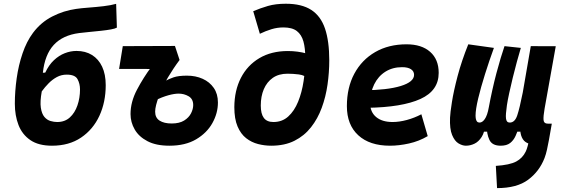

<svg xmlns="http://www.w3.org/2000/svg" viewBox="-20 -762 2970 1017"><path d="M255.4 9.8Q184.1 9.8 140.9 -19.8Q97.7 -49.3 78.1 -99.6Q58.6 -149.9 58.6 -212.4Q58.6 -278.3 68.4 -347.4Q78.1 -416.5 99.4 -479.2Q120.6 -542 154.8 -587.9Q196.3 -643.6 256.6 -674.6Q316.9 -705.6 383.3 -714.8Q410.2 -718.8 449.5 -721.7Q488.8 -724.6 528.3 -729.2Q567.9 -733.9 595.2 -741.7L599.1 -615.7Q590.3 -610.4 567.6 -606.2Q544.9 -602.1 514.9 -598.9Q484.9 -595.7 454.3 -592.8Q423.8 -589.8 399.4 -586.9Q312.5 -575.7 264.9 -524.2Q217.3 -472.7 207 -376.5L219.7 -377.4Q238.8 -418 265.6 -443.1Q292.5 -468.3 323.2 -480.2Q354 -492.2 385.3 -492.2Q432.6 -492.2 467.3 -470.7Q502 -449.2 521 -408.7Q540 -368.2 540 -311Q540 -221.2 506.6 -148.7Q473.1 -76.2 409.4 -33.2Q345.7 9.8 255.4 9.8ZM283.2 -115.7Q323.2 -115.7 349.9 -139.9Q376.5 -164.1 390.1 -203.6Q403.8 -243.2 403.8 -288.1Q403.8 -318.8 390.6 -342.8Q377.4 -366.7 333.5 -366.7Q305.2 -366.7 281.5 -354Q257.8 -341.3 237.8 -321Q217.8 -300.8 201.2 -277.8Q191.4 -223.6 196.3 -191.4Q201.2 -159.2 215.1 -142.8Q229 -126.5 247.3 -121.1Q265.6 -115.7 283.2 -115.7Z M877.4 9.8Q806.6 9.8 761 -14.2Q715.3 -38.1 693.4 -76.4Q671.4 -114.7 671.4 -157.7Q671.4 -222.2 705.6 -286.9Q739.7 -351.6 782.7 -409.2L854.5 -396.5L610.8 -397L630.4 -517.6L906.7 -518.6L931.2 -444.3Q914.1 -421.4 898.7 -398.2Q883.3 -375 869.6 -352.1Q856 -329.1 843.8 -305.7Q831.1 -276.9 821.5 -251.5Q812 -226.1 806.9 -205.8Q801.8 -185.5 801.8 -170.4Q801.8 -138.2 825.4 -123Q849.1 -107.9 889.2 -107.9Q930.2 -107.9 955.3 -123.5Q980.5 -139.2 991.9 -161.9Q1003.4 -184.6 1003.4 -205.6Q1003.4 -237.8 979.2 -252Q955.1 -266.1 926.3 -266.1Q903.8 -266.1 872.6 -257.6Q841.3 -249 795.4 -228L825.7 -370.6L854 -332Q873 -343.3 899.2 -352.3Q925.3 -361.3 970.2 -361.3Q1016.1 -361.3 1053.2 -344.7Q1090.3 -328.1 1112.3 -296.4Q1134.3 -264.6 1134.3 -219.2Q1134.3 -162.6 1105 -110.1Q1075.7 -57.6 1018.6 -23.9Q961.4 9.8 877.4 9.8Z M1416.5 9.8Q1381.8 9.8 1347.2 1Q1312.5 -7.8 1283.9 -30Q1255.4 -52.2 1238.3 -92.3Q1221.2 -132.3 1221.2 -194.8Q1221.7 -282.7 1256.1 -349.6Q1290.5 -416.5 1354 -454.1Q1417.5 -491.7 1504.9 -491.7Q1556.6 -491.7 1604.5 -478.5Q1652.3 -465.3 1682.1 -438L1627 -337.9Q1594.7 -363.8 1563.2 -367.7Q1531.7 -371.6 1502.9 -371.6Q1456.5 -371.6 1425 -349.6Q1393.6 -327.6 1377.4 -289.6Q1361.3 -251.5 1361.3 -203.1Q1361.3 -159.2 1377.4 -137.5Q1393.6 -115.7 1428.2 -115.7Q1474.6 -115.7 1506.8 -145Q1539.1 -174.3 1559.1 -223.4Q1579.1 -272.5 1588.1 -332.5Q1597.2 -392.6 1597.2 -454.1Q1597.2 -506.3 1587.2 -542.5Q1577.1 -578.6 1552.2 -597.7Q1527.3 -616.7 1481.4 -616.7Q1448.7 -616.7 1417.7 -607.2Q1386.7 -597.7 1356.4 -583L1321.3 -702.6Q1358.9 -718.8 1399.4 -730.5Q1439.9 -742.2 1494.1 -742.2Q1578.1 -742.2 1628.7 -709.5Q1679.2 -676.8 1701.7 -610.1Q1724.1 -543.5 1724.1 -442.4Q1724.1 -378.4 1714.8 -313.7Q1705.6 -249 1684.3 -191.2Q1663.1 -133.3 1627.4 -87.9Q1591.8 -42.5 1539.8 -16.4Q1487.8 9.8 1416.5 9.8Z M2059.6 -115.7Q2094.8 -115.7 2134.9 -126.5Q2174.9 -137.3 2211.9 -156.7L2245.6 -41Q2199.2 -13.7 2146.4 -2Q2093.5 9.8 2045.4 9.8Q1937.9 9.8 1877.7 -45.5Q1817.4 -100.9 1817.4 -199.7Q1817.4 -298.3 1856.9 -371.8Q1896.5 -445.3 1967.5 -486.3Q2038.6 -527.3 2133.3 -527.3Q2213.4 -527.3 2258.5 -487.3Q2303.7 -447.3 2303.7 -376Q2303.7 -281.7 2207 -237.8Q2110.4 -193.8 1924.8 -190.9L1904.8 -283.7Q2031.7 -284.7 2102.5 -306.4Q2173.3 -328.1 2173.3 -365.7Q2173.3 -384.6 2156.8 -395.4Q2140.4 -406.2 2109.9 -406.2Q2059.7 -406.2 2021.6 -382.4Q1983.5 -358.5 1962.2 -315.5Q1940.9 -272.5 1940.4 -215.3Q1940.9 -168.3 1972.5 -142Q2004.1 -115.7 2059.6 -115.7Z M2612.8 234.4 2606.4 116.7Q2680.2 111.8 2714.4 93.5Q2748.5 75.2 2765.1 40Q2770.5 28.8 2775.1 11.2Q2779.8 -6.3 2782.2 -21.5L2796.9 -106.9H2902.8L2887.7 -21Q2882.8 5.9 2877.4 30.3Q2872.1 54.7 2864.3 75.2Q2836.9 146 2777.3 190.2Q2717.8 234.4 2612.8 234.4ZM2447.8 9.8Q2429.2 9.8 2408.7 -2.4Q2388.2 -14.6 2374.8 -46.9Q2361.3 -79.1 2363.8 -138.7Q2364.7 -163.6 2373.8 -221.4Q2382.8 -279.3 2403.8 -358.9Q2424.8 -438.5 2460.4 -527.3L2596.2 -508.3Q2571.3 -439.9 2549.1 -369.4Q2526.9 -298.8 2512.9 -240.5Q2499 -182.1 2499 -150.4Q2499 -141.1 2500.5 -132.6Q2502 -124 2506.6 -118.4Q2511.2 -112.8 2520.5 -112.8Q2527.3 -112.8 2534.2 -117.2Q2541 -121.6 2547.6 -130.9Q2554.2 -140.1 2559.8 -156Q2565.4 -171.9 2569.3 -194.3Q2577.6 -239.3 2587.9 -285.4Q2598.1 -331.5 2609.6 -374.8Q2621.1 -418 2632.1 -454.6Q2643.1 -491.2 2652.3 -517.6L2738.8 -508.3Q2729 -476.1 2717.8 -434.6Q2706.5 -393.1 2696 -350.1Q2685.5 -307.1 2677.2 -268.8Q2668.9 -230.5 2665 -204.1Q2661.6 -179.7 2660.2 -162.4Q2658.7 -145 2660.2 -134Q2661.6 -123 2666.5 -117.9Q2671.4 -112.8 2680.2 -112.8Q2707 -112.8 2719.7 -150.6Q2732.4 -188.5 2749 -272L2791.5 -517.6L2923.8 -517.1L2864.7 -187Q2857.4 -145.5 2859.1 -126.2Q2860.8 -106.9 2883.3 -106.9H2901.9L2882.3 4.9H2836.4Q2817.9 4.9 2798.3 2.7Q2778.8 0.5 2763.2 -10.3Q2747.6 -21 2740 -45.7Q2732.4 -70.3 2738.3 -115.2L2778.3 -64.5H2679.2L2730.5 -93.3Q2721.7 -66.4 2711.2 -42.7Q2700.7 -19 2682.4 -4.6Q2664.1 9.8 2631.8 9.8Q2586.9 9.8 2572.3 -21.2Q2557.6 -52.2 2558.1 -98.1L2601.1 -64.5H2502L2550.8 -105Q2547.4 -61.5 2531.2 -36.4Q2515.1 -11.2 2492.9 -0.7Q2470.7 9.8 2447.8 9.8Z"/></svg>

Font: Cascadia Code PL
Style: Italic
Weight: 400
Italic angle: -10°
Monospace: yes
Designer: Aaron Bell
Foundry: Saja Typeworks
Version: Version 2404.023